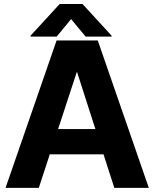

<svg xmlns="http://www.w3.org/2000/svg" viewBox="-20 -916 752 936"><path d="M7 0 255.9 -718.8H456.6L705.5 0H537.3L355.7 -564.6H354.3L169.1 0ZM163.3 -163.5V-286.7H548V-163.5ZM256.2 -737.5H128.9V-741.8L270.9 -896.5H382.2L524.2 -741.8V-737.5H397.5L326.6 -822.9Z"/></svg>

Font: Inter Display V
Style: Regular
Weight: 400
Designer: Rasmus Andersson
Foundry: rsms
Version: Version 3.015;git-src